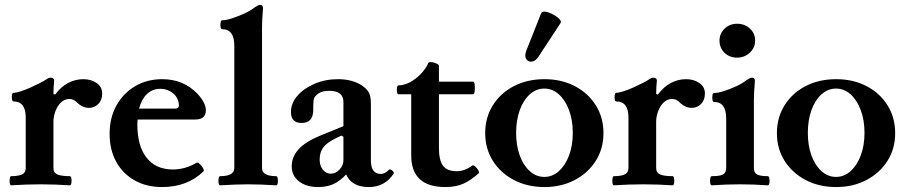

<svg xmlns="http://www.w3.org/2000/svg" viewBox="-20 -745 3655 776"><path d="M25 4Q21 4 19.5 -5Q18 -14 19.5 -23.5Q21 -33 25 -33Q54 -33 69 -40Q84 -47 84 -66V-270Q84 -335 35 -335Q30 -335 28.5 -343.5Q27 -352 28.5 -361Q30 -370 35 -370Q45 -370 64 -376Q83 -382 104 -391.5Q125 -401 142.5 -410Q160 -419 167 -424Q176 -431 185 -431Q197 -431 199 -421Q196 -392 196 -365L203 -363Q227 -395 256 -410Q285 -425 317 -425Q348 -425 370.5 -409.5Q393 -394 393 -367Q393 -340 377 -324.5Q361 -309 340 -309Q312 -309 288 -334Q275 -345 261 -345Q241 -345 226.5 -331Q212 -317 204 -295.5Q196 -274 196 -254V-66Q196 -47 212 -40Q228 -33 262 -33Q267 -33 268.5 -23.5Q270 -14 268.5 -5Q267 4 262 4Q233 2 203.5 1Q174 0 145 0Q115 0 85 1Q55 2 25 4Z M635 11Q572 11 524 -16Q476 -43 449.5 -91.5Q423 -140 423 -204Q423 -269 450.5 -318.5Q478 -368 526 -396.5Q574 -425 636 -425Q721 -425 777 -367Q812 -330 812 -299Q812 -262 769 -262H536Q535 -253 535 -244Q535 -155 572.5 -107.5Q610 -60 679 -60Q728 -60 774 -87Q779 -90 787 -82.5Q795 -75 800.5 -65.5Q806 -56 802 -52Q737 11 635 11ZM627 -386Q596 -386 574 -365Q552 -344 542 -306H687Q703 -306 703 -318Q703 -347 681 -366.5Q659 -386 627 -386Z M870 4Q865 4 863.5 -5Q862 -14 863.5 -23.5Q865 -33 870 -33Q927 -33 927 -66V-560Q927 -627 878 -627Q873 -627 871.5 -636Q870 -645 871.5 -654Q873 -663 878 -663Q893 -663 918 -671Q943 -679 968 -690.5Q993 -702 1009 -715Q1018 -721 1022.5 -723Q1027 -725 1032 -725Q1043 -725 1043 -712Q1041 -685 1040 -669Q1039 -653 1039 -636V-66Q1039 -33 1096 -33Q1101 -33 1102.5 -23.5Q1104 -14 1102.5 -5Q1101 4 1096 4Q1065 2 1035.5 1Q1006 0 983 0Q960 0 930.5 1Q901 2 870 4Z M1266 11Q1218 11 1188.5 -12Q1159 -35 1159 -73Q1159 -149 1270 -195L1368 -235V-333Q1368 -378 1310 -378Q1268 -378 1251 -351Q1248 -347 1247 -335.5Q1246 -324 1246 -301Q1246 -248 1199 -248Q1156 -248 1156 -292Q1156 -328 1182 -358Q1208 -388 1251.5 -406.5Q1295 -425 1346 -425Q1403 -425 1442 -400Q1463 -386 1471 -370.5Q1479 -355 1479 -327V-97Q1479 -42 1519 -42Q1536 -42 1552 -59Q1557 -63 1565.5 -55.5Q1574 -48 1571 -43Q1535 11 1471 11Q1401 11 1379 -40Q1354 -13 1327.5 -1Q1301 11 1266 11ZM1317 -43Q1337 -43 1352.5 -60Q1368 -77 1368 -97V-192L1360 -197Q1311 -176 1291.5 -155Q1272 -134 1272 -99Q1272 -75 1285 -59Q1298 -43 1317 -43Z M1780 11Q1642 11 1642 -117V-364H1591Q1586 -364 1584.5 -373Q1583 -382 1584.5 -391Q1586 -400 1591 -400Q1614 -400 1638.5 -413.5Q1663 -427 1682.5 -448Q1702 -469 1711 -490Q1712 -494 1719.5 -494Q1727 -494 1734 -492Q1741 -490 1747.5 -486.5Q1754 -483 1754 -478V-415H1892Q1897 -415 1898.5 -402.5Q1900 -390 1898.5 -377Q1897 -364 1892 -364H1754V-148Q1754 -97 1770.5 -75Q1787 -53 1826 -53Q1858 -53 1889 -76Q1892 -79 1900 -72.5Q1908 -66 1913 -57Q1918 -48 1915 -45Q1883 -16 1852.5 -2.5Q1822 11 1780 11Z M2181 11Q2111 11 2057 -17.5Q2003 -46 1972 -95Q1941 -144 1941 -207Q1941 -270 1972 -319.5Q2003 -369 2057 -397Q2111 -425 2181 -425Q2249 -425 2303 -397Q2357 -369 2388 -319.5Q2419 -270 2419 -207Q2419 -144 2388 -95Q2357 -46 2303 -17.5Q2249 11 2181 11ZM2180 -30Q2213 -30 2239 -53.5Q2265 -77 2280 -117Q2295 -157 2295 -208Q2295 -259 2280 -299.5Q2265 -340 2239 -363.5Q2213 -387 2180 -387Q2147 -387 2121 -363.5Q2095 -340 2080.5 -299.5Q2066 -259 2066 -208Q2066 -157 2080.5 -117Q2095 -77 2121 -53.5Q2147 -30 2180 -30ZM2157 -517Q2145 -498 2130 -496Q2115 -494 2107 -506Q2099 -518 2107 -540L2167 -691Q2169 -698 2180 -698Q2192 -698 2209.5 -689.5Q2227 -681 2239 -670Q2251 -659 2245 -651Z M2461 4Q2457 4 2455.5 -5Q2454 -14 2455.5 -23.5Q2457 -33 2461 -33Q2490 -33 2505 -40Q2520 -47 2520 -66V-270Q2520 -335 2471 -335Q2466 -335 2464.5 -343.5Q2463 -352 2464.5 -361Q2466 -370 2471 -370Q2481 -370 2500 -376Q2519 -382 2540 -391.5Q2561 -401 2578.5 -410Q2596 -419 2603 -424Q2612 -431 2621 -431Q2633 -431 2635 -421Q2632 -392 2632 -365L2639 -363Q2663 -395 2692 -410Q2721 -425 2753 -425Q2784 -425 2806.5 -409.5Q2829 -394 2829 -367Q2829 -340 2813 -324.5Q2797 -309 2776 -309Q2748 -309 2724 -334Q2711 -345 2697 -345Q2677 -345 2662.5 -331Q2648 -317 2640 -295.5Q2632 -274 2632 -254V-66Q2632 -47 2648 -40Q2664 -33 2698 -33Q2703 -33 2704.5 -23.5Q2706 -14 2704.5 -5Q2703 4 2698 4Q2669 2 2639.5 1Q2610 0 2581 0Q2551 0 2521 1Q2491 2 2461 4Z M2959 -512Q2929 -512 2908.5 -531.5Q2888 -551 2888 -581Q2888 -609 2908.5 -629Q2929 -649 2959 -649Q2990 -649 3011 -629.5Q3032 -610 3032 -581Q3032 -552 3010.5 -532Q2989 -512 2959 -512ZM2857 4Q2852 4 2850.5 -5Q2849 -14 2850.5 -23.5Q2852 -33 2857 -33Q2890 -33 2902.5 -40Q2915 -47 2915 -66V-266Q2915 -333 2866 -333Q2861 -333 2859.5 -342Q2858 -351 2859.5 -360Q2861 -369 2866 -369Q2881 -369 2906 -377Q2931 -385 2956 -396.5Q2981 -408 2997 -421Q3006 -427 3010.5 -429Q3015 -431 3020 -431Q3031 -431 3031 -418Q3029 -391 3028 -375Q3027 -359 3027 -342V-66Q3027 -47 3039.5 -40Q3052 -33 3083 -33Q3088 -33 3089.5 -23.5Q3091 -14 3089.5 -5Q3088 4 3083 4Q3055 2 3027 1Q2999 0 2971 0Q2943 0 2914.5 1Q2886 2 2857 4Z M3360 11Q3290 11 3236 -17.5Q3182 -46 3151 -95Q3120 -144 3120 -207Q3120 -270 3151 -319.5Q3182 -369 3236 -397Q3290 -425 3360 -425Q3428 -425 3482 -397Q3536 -369 3567 -319.5Q3598 -270 3598 -207Q3598 -144 3567 -95Q3536 -46 3482 -17.5Q3428 11 3360 11ZM3359 -30Q3392 -30 3418 -53.5Q3444 -77 3459 -117Q3474 -157 3474 -208Q3474 -259 3459 -299.5Q3444 -340 3418 -363.5Q3392 -387 3359 -387Q3326 -387 3300 -363.5Q3274 -340 3259.5 -299.5Q3245 -259 3245 -208Q3245 -157 3259.5 -117Q3274 -77 3300 -53.5Q3326 -30 3359 -30Z"/></svg>

Font: Junicode SmExp
Style: Bold
Weight: 700
Width: 6
Designer: Peter S. Baker
Version: Version 2.205; ttfautohint (v1.8.4)